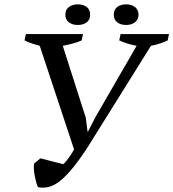

<svg xmlns="http://www.w3.org/2000/svg" viewBox="-20 -857 798 884"><path d="M609 -646Q563 -655 529 -671L535 -700H758L752 -671Q738 -664 719 -657.5Q700 -651 675 -646L379 -172Q317 -77 264.5 -30.5Q212 16 155 5Q150 -4 146.5 -18Q143 -32 140 -47Q137 -62 136 -77Q135 -92 137 -104L166 -128L271 -101Q276 -105 283 -113Q290 -121 297 -131Q304 -141 310.5 -151Q317 -161 321 -169L163 -646Q146 -651 128 -656.5Q110 -662 93 -671L99 -700H362L356 -671Q339 -663 316.5 -657Q294 -651 269 -646L375 -315L383 -251H385L419 -317ZM281 -789Q281 -813 297.5 -825Q314 -837 338 -837Q363 -837 379 -825Q395 -813 395 -789Q395 -766 379 -754Q363 -742 338 -742Q314 -742 297.5 -754Q281 -766 281 -789ZM504 -789Q504 -813 520 -825Q536 -837 561 -837Q585 -837 601 -825Q617 -813 618 -789Q617 -766 601 -754Q585 -742 561 -742Q536 -742 520 -754Q504 -766 504 -789Z"/></svg>

Font: PTSerifItalic
Style: Italic
Weight: 400
Italic angle: -12°
Designer: A.Korolkova, O.Umpeleva, V.Yefimov
Foundry: ParaType Ltd
Version: Version 1.000W OFL